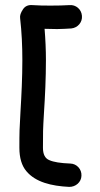

<svg xmlns="http://www.w3.org/2000/svg" viewBox="-20 -711 394 755"><path d="M302.2 -648.9C300.3 -674.3 278.3 -693.4 252.9 -690.9C230 -689.5 206.5 -689 181.2 -689C155.8 -689 132.8 -689 107.9 -690.9C91.3 -692.4 78.6 -687 70.3 -674.3C61.5 -661.1 57.6 -649.9 59.1 -639.6C65.4 -584.5 67.9 -529.8 67.9 -474.6C67.9 -406.7 64.5 -337.9 60.5 -271C56.6 -205.1 56.2 -191.9 56.2 -129.9C56.2 -90.3 65.4 -59.6 83.5 -38.1C119.6 5.4 182.1 20.5 252 23.9C277.3 24.4 299.8 5.4 300.3 -20C301.8 -45.4 281.7 -67.4 256.3 -67.9C218.3 -69.3 190.9 -73.7 174.3 -81.1C157.2 -87.9 148.9 -104 148.9 -129.9C148.9 -192.4 148.9 -199.7 152.8 -265.6C157.2 -333.5 160.6 -402.8 160.6 -474.6C160.6 -515.6 158.7 -556.2 155.3 -597.7C171.4 -597.2 188.5 -596.7 204.6 -596.7C223.6 -597.2 242.2 -597.7 260.3 -599.1C285.6 -601.6 304.7 -623.5 302.2 -648.9Z"/></svg>

Font: Mikhak Medium
Style: Regular
Weight: 500
Designer: Amin Abedi
Version: Version 3.2